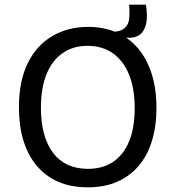

<svg xmlns="http://www.w3.org/2000/svg" viewBox="-20 -788 751 821"><path d="M522 -627 446 -634 447 -651Q493 -651 511.5 -666.5Q530 -682 532.5 -708.5Q535 -735 532 -768H604Q612 -717 604.5 -685Q597 -653 576 -638.5Q555 -624 522 -627ZM355 13Q283 13 228.5 -11Q174 -35 136.5 -80Q99 -125 80 -187.5Q61 -250 61 -328Q61 -442 99 -518.5Q137 -595 204 -634Q271 -673 356 -673Q423 -673 477 -650Q531 -627 569.5 -582Q608 -537 628.5 -472.5Q649 -408 649 -326Q649 -249 630 -186.5Q611 -124 573.5 -79.5Q536 -35 481.5 -11Q427 13 355 13ZM356 -66Q420 -66 464.5 -96.5Q509 -127 532.5 -184.5Q556 -242 556 -325Q556 -409 532 -468.5Q508 -528 463 -560Q418 -592 354 -592Q293 -592 248 -561Q203 -530 179 -471Q155 -412 155 -327Q155 -264 168.5 -215.5Q182 -167 207.5 -133.5Q233 -100 270.5 -83Q308 -66 356 -66Z"/></svg>

Font: Bricolage Grotesque 17pt
Style: Regular
Weight: 400
Version: Version 1.001;gftools[0.9.33.dev8+g029e19f]